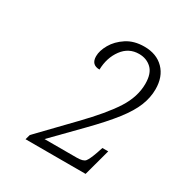

<svg xmlns="http://www.w3.org/2000/svg" viewBox="-114 -902 561 598"><g transform="rotate(30 166.5 -603.5)"><path d="M60 -386 65 -404 175 -518Q238 -583 267.5 -629Q297 -675 297 -722Q297 -759 279 -776Q261 -793 234 -793Q197 -793 174.5 -762.5Q152 -732 151 -689Q121 -689 121 -720Q121 -740 134.5 -763.5Q148 -787 174 -804Q200 -821 237 -821Q281 -821 307 -794.5Q333 -768 333 -723Q333 -693 321 -663Q309 -633 281 -597Q253 -561 205 -512L111 -416H227Q250 -416 257 -424.5Q264 -433 274 -461L281 -482H302L276 -386Z"/></g></svg>

Font: Noto Serif ExtraCondensed ExtraLight
Style: Italic
Weight: 200
Width: 2
Italic angle: -12°
Designer: Monotype Design Team
Foundry: Monotype Imaging Inc.
Version: Version 2.014; ttfautohint (v1.8.4.7-5d5b)